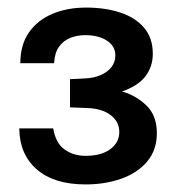

<svg xmlns="http://www.w3.org/2000/svg" viewBox="-20 -855 465 507"><path d="M33.7 -688.2Q33.6 -736.6 56.4 -769.3Q79.2 -801.9 118.5 -818.5Q157.8 -835 207.2 -835Q258.1 -835 297.8 -821.8Q337.5 -808.6 360.5 -781.7Q383.5 -754.8 383.5 -712.9Q383.5 -679.3 364.2 -653.8Q345 -628.4 302.2 -613.4Q339.1 -603.1 366.6 -576.5Q394.2 -550 394.2 -503.5Q394.2 -458.7 368.5 -428.4Q342.9 -398.1 299.9 -383Q257 -367.8 204.7 -368Q122.1 -368.3 76.8 -408Q31.5 -447.7 30.9 -515.9H120.5Q127 -477.2 150.4 -460.4Q173.8 -443.5 205.6 -443.5Q247.5 -443.5 271.2 -461.1Q295 -478.7 295 -506.3Q295 -533.9 271.8 -551.3Q248.7 -568.8 208.7 -569.8L164.8 -571.5V-645.9L204.6 -647.9Q228.5 -649 246.5 -657Q264.5 -665 274.6 -678.3Q284.6 -691.5 284.6 -708.8Q284.6 -733.3 262.2 -747.8Q239.8 -762.2 205.2 -762.2Q183.9 -762.2 165.7 -755Q147.5 -747.8 135.9 -731.7Q124.3 -715.6 122.8 -688.2Z"/></svg>

Font: Public Sans Thin
Style: Regular
Weight: 100
Designer: The Public Sans project authors (U.S. Web Design System). Libre Franklin designed by Pablo Impallari and Rodrigo Fuenzal
Version: Version 1.008